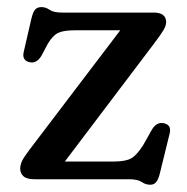

<svg xmlns="http://www.w3.org/2000/svg" viewBox="-20 -506 528 542"><path d="M414.5 -382.5 163 -50H300Q335 -50 350.8 -59.2Q366.5 -68.5 384 -96L408.5 -139.5Q421.5 -161.5 440.5 -158.5Q465 -154.5 459 -129.5L431.5 -17.5Q427.5 -1 421.5 7.2Q415.5 15.5 404 15.5Q391.5 15.5 380 7.8Q368.5 0 345 0H77.5Q55.5 0 46.2 -8.5Q37 -17 37 -29.5Q37 -40 42 -51Q47 -62 63 -83L319.5 -420.5H191.5Q159.5 -420.5 144.2 -413.2Q129 -406 115 -382.5L97.5 -349.5Q84.5 -327 65.5 -330Q41 -334.5 47 -359.5L68.5 -453Q73 -472 79.2 -479Q85.5 -486 97 -486Q109 -486 120.2 -478.2Q131.5 -470.5 155 -470.5H413.5Q449 -470.5 449 -443.5Q449 -434 441.8 -421.5Q434.5 -409 414.5 -382.5Z"/></svg>

Font: Fraunces 9pt S100
Style: Regular
Weight: 400
Version: Version 1.000; ttfautohint (v1.8.3)